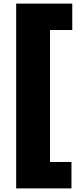

<svg xmlns="http://www.w3.org/2000/svg" viewBox="-20 -828 422 1068"><path d="M70 220V-808H382V-661H258V73H377.5V220Z"/></svg>

Font: Encode Sans ExtraBold
Style: Regular
Weight: 800
Designer: Multiple Designers
Foundry: Impallari Type
Version: Version 2.000